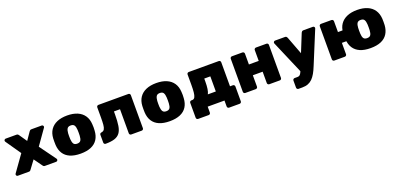

<svg xmlns="http://www.w3.org/2000/svg" viewBox="12 -1448 5320 2557"><g transform="rotate(-20 2672.0 -169.5)"><path d="M33 0Q23 0 16.5 -7Q10 -14 10 -23Q10 -26 11 -30Q12 -34 15 -38L179 -268L31 -482Q29 -485 27.5 -489Q26 -493 26 -497Q26 -506 33 -513Q40 -520 49 -520H202Q216 -520 223 -513.5Q230 -507 233 -502L308 -393L383 -502Q387 -507 393.5 -513.5Q400 -520 414 -520H560Q569 -520 576 -513Q583 -506 583 -498Q583 -493 582 -489Q581 -485 578 -482L427 -268L594 -38Q597 -34 598 -30Q599 -26 599 -23Q599 -14 592 -7Q585 0 576 0H416Q403 0 397 -6Q391 -12 387 -17L304 -133L218 -17Q215 -12 208.5 -6Q202 0 189 0Z M922 10Q834 10 773.5 -16Q713 -42 681 -92.5Q649 -143 645 -214Q644 -235 644 -260Q644 -285 645 -306Q649 -378 683 -428Q717 -478 777.5 -504Q838 -530 922 -530Q1006 -530 1066.5 -504Q1127 -478 1161 -428Q1195 -378 1199 -306Q1201 -285 1201 -260Q1201 -235 1199 -214Q1195 -143 1163 -92.5Q1131 -42 1070.5 -16Q1010 10 922 10ZM922 -131Q959 -131 973 -153Q987 -175 989 -219Q990 -234 990 -260Q990 -286 989 -301Q987 -344 973 -366.5Q959 -389 922 -389Q886 -389 872 -366.5Q858 -344 855 -301Q854 -286 854 -260Q854 -234 855 -219Q858 -175 872 -153Q886 -131 922 -131Z M1278 0Q1267 0 1259.5 -7.5Q1252 -15 1252 -26V-136Q1252 -158 1278 -162Q1306 -166 1318.5 -187.5Q1331 -209 1334.5 -249.5Q1338 -290 1338 -347V-494Q1338 -505 1345.5 -512.5Q1353 -520 1364 -520H1788Q1799 -520 1806.5 -512.5Q1814 -505 1814 -494V-26Q1814 -15 1806.5 -7.5Q1799 0 1788 0H1640Q1629 0 1621.5 -7.5Q1614 -15 1614 -26V-367H1528V-326Q1528 -231 1518 -167.5Q1508 -104 1480.5 -67.5Q1453 -31 1404 -15.5Q1355 0 1278 0Z M2185 10Q2097 10 2036.5 -16Q1976 -42 1944 -92.5Q1912 -143 1908 -214Q1907 -235 1907 -260Q1907 -285 1908 -306Q1912 -378 1946 -428Q1980 -478 2040.5 -504Q2101 -530 2185 -530Q2269 -530 2329.5 -504Q2390 -478 2424 -428Q2458 -378 2462 -306Q2464 -285 2464 -260Q2464 -235 2462 -214Q2458 -143 2426 -92.5Q2394 -42 2333.5 -16Q2273 10 2185 10ZM2185 -131Q2222 -131 2236 -153Q2250 -175 2252 -219Q2253 -234 2253 -260Q2253 -286 2252 -301Q2250 -344 2236 -366.5Q2222 -389 2185 -389Q2149 -389 2135 -366.5Q2121 -344 2118 -301Q2117 -286 2117 -260Q2117 -234 2118 -219Q2121 -175 2135 -153Q2149 -131 2185 -131Z M2548 110Q2537 110 2529.5 102.5Q2522 95 2522 84V-127Q2522 -138 2529.5 -145.5Q2537 -153 2548 -153H2560Q2585 -153 2597.5 -177Q2610 -201 2614 -244.5Q2618 -288 2618 -347V-494Q2618 -505 2625.5 -512.5Q2633 -520 2644 -520H3069Q3080 -520 3087.5 -512.5Q3095 -505 3095 -494V-153H3136Q3146 -153 3154 -145.5Q3162 -138 3162 -127V84Q3162 95 3154 102.5Q3146 110 3136 110H2987Q2976 110 2968.5 102.5Q2961 95 2961 84V0H2723V84Q2723 95 2715.5 102.5Q2708 110 2697 110ZM2781 -153H2894V-367H2808V-326Q2808 -265 2801.5 -222Q2795 -179 2781 -153Z M3256 0Q3245 0 3237.5 -7.5Q3230 -15 3230 -26V-494Q3230 -505 3237.5 -512.5Q3245 -520 3256 -520H3404Q3415 -520 3423 -512.5Q3431 -505 3431 -494V-340H3570V-494Q3570 -505 3578 -512.5Q3586 -520 3596 -520H3745Q3756 -520 3763.5 -512.5Q3771 -505 3771 -494V-26Q3771 -15 3763.5 -7.5Q3756 0 3745 0H3596Q3586 0 3578 -7.5Q3570 -15 3570 -26V-187H3431V-26Q3431 -15 3423 -7.5Q3415 0 3404 0Z M3941 191Q3931 191 3923 183.5Q3915 176 3915 165V64Q3915 53 3923 45.5Q3931 38 3941 38H3980Q3996 38 4007 32.5Q4018 27 4027 13.5Q4036 0 4045 -23L4237 -498Q4241 -506 4248 -513Q4255 -520 4269 -520H4404Q4412 -520 4419 -513.5Q4426 -507 4426 -499Q4426 -497 4426 -494Q4426 -491 4424 -487L4234 -26Q4212 29 4189 69.5Q4166 110 4139 137Q4112 164 4077 177.5Q4042 191 3996 191ZM4050 -9 3845 -487Q3843 -493 3843 -497Q3844 -506 3850.5 -513Q3857 -520 3867 -520H4008Q4022 -520 4028.5 -512.5Q4035 -505 4038 -498L4172 -144Z M4871 -187H4693V-26Q4693 -15 4685 -7.5Q4677 0 4666 0H4518Q4507 0 4499.5 -7.5Q4492 -15 4492 -26V-494Q4492 -505 4499.5 -512.5Q4507 -520 4518 -520H4666Q4677 -520 4685 -512.5Q4693 -505 4693 -494V-340H4871ZM5031 10Q4943 10 4883 -16Q4823 -42 4790.5 -92.5Q4758 -143 4754 -214Q4753 -235 4753 -260Q4753 -285 4754 -306Q4758 -378 4792.5 -428Q4827 -478 4887.5 -504Q4948 -530 5031 -530Q5115 -530 5175.5 -504Q5236 -478 5270 -428Q5304 -378 5309 -306Q5310 -285 5310 -260Q5310 -235 5309 -214Q5304 -143 5272 -92.5Q5240 -42 5180 -16Q5120 10 5031 10ZM5031 -131Q5068 -131 5082 -153Q5096 -175 5098 -219Q5099 -234 5099 -260Q5099 -286 5098 -301Q5096 -344 5082 -366.5Q5068 -389 5031 -389Q4995 -389 4981 -366.5Q4967 -344 4965 -301Q4964 -286 4964 -260Q4964 -234 4965 -219Q4967 -175 4981 -153Q4995 -131 5031 -131Z"/></g></svg>

Font: Rubik ExtraBold
Style: Regular
Weight: 800
Designer: Hubert and Fischer
Foundry: Hubert and Fischer
Version: Version 2.300;gftools[0.9.30]